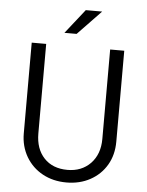

<svg xmlns="http://www.w3.org/2000/svg" viewBox="-59 -928 753 981"><g transform="rotate(5 317.5 -437.0)"><path d="M196.3 -23.4Q142.6 -52.7 111.3 -105.5Q80.1 -159.2 80.1 -224.6V-690.4H154.3V-231.4Q154.3 -152.3 198.2 -105.5Q242.2 -58.6 318.4 -58.6Q390.6 -58.6 436.5 -105.5Q482.4 -153.3 482.4 -231.4V-690.4H554.7V-224.6Q554.7 -156.2 524.4 -104.5Q494.1 -52.7 440.4 -23.4Q386.7 5.9 318.4 5.9Q250 5.9 196.3 -23.4ZM340.8 -879.9H424.8L304.7 -754.9H242.2Z"/></g></svg>

Font: Altinn-DIN
Style: Regular
Weight: 400
Designer: Charles Nix
Foundry: Altinn
Version: Version 2.00